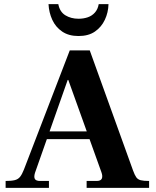

<svg xmlns="http://www.w3.org/2000/svg" viewBox="-20 -902 749 922"><path d="M7 0V-33Q35 -33 51 -37Q67 -41 76.5 -53Q86 -65 95 -88L315 -660H411L619 -83Q627 -61 634.5 -50.5Q642 -40 656 -36.5Q670 -33 696 -33V0H396V-33H444Q464 -33 469 -44.5Q474 -56 467 -75L308 -518H305L148 -72Q142 -52 147.5 -42.5Q153 -33 173 -33H215V0ZM190 -234 196 -271H417L422 -234ZM357 -729Q310 -729 278.5 -750.5Q247 -772 231 -807Q215 -842 213 -882H260Q267 -845 294 -828.5Q321 -812 357 -812Q381 -812 401.5 -819Q422 -826 436 -842Q450 -858 454 -882H501Q500 -842 483.5 -807Q467 -772 436 -750.5Q405 -729 357 -729Z"/></svg>

Font: Frank Ruhl Libre
Style: Bold
Weight: 700
Designer: Yanek Iontef
Foundry: Fontef
Version: Version 6.004